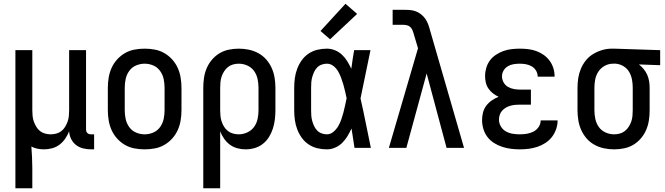

<svg xmlns="http://www.w3.org/2000/svg" viewBox="-20 -787 3540 1022"><path d="M62 215V-520H152V-200Q152 -185 153.5 -169.5Q155 -154 160 -140Q165 -126 173 -112.5Q181 -99 193 -89.5Q205 -80 220 -76Q235 -72 250 -72Q265 -72 280 -76Q295 -80 307 -89.5Q319 -99 327 -112.5Q335 -126 340 -140Q345 -154 346.5 -169.5Q348 -185 348 -200V-520H438V-99Q438 -93 439.5 -88Q441 -83 445 -79Q449 -75 454 -73.5Q459 -72 465 -72H481V8H465Q444 8 423 3Q402 -2 385 -15Q368 -28 358.5 -47.5Q349 -67 348 -88Q340 -68 327.5 -49.5Q315 -31 297.5 -17.5Q280 -4 258 2Q236 8 214 8Q197 8 179.5 4.5Q162 1 147 -7Q149 21 150.5 50Q152 79 152 107V215Z M750 8Q723 8 696 3Q669 -2 645.5 -15.5Q622 -29 603.5 -49.5Q585 -70 574 -94.5Q563 -119 558.5 -146Q554 -173 554 -200V-320Q554 -347 558.5 -374Q563 -401 574 -425.5Q585 -450 603.5 -470.5Q622 -491 645.5 -504.5Q669 -518 696 -523Q723 -528 750 -528Q777 -528 804 -523Q831 -518 854.5 -504.5Q878 -491 896.5 -470.5Q915 -450 926 -425.5Q937 -401 941.5 -374Q946 -347 946 -320V-200Q946 -173 941.5 -146Q937 -119 926 -94.5Q915 -70 896.5 -49.5Q878 -29 854.5 -15.5Q831 -2 804 3Q777 8 750 8ZM750 -72Q774 -72 796 -81.5Q818 -91 832 -110.5Q846 -130 851 -153Q856 -176 856 -200V-320Q856 -344 851 -367Q846 -390 832 -409.5Q818 -429 796 -438.5Q774 -448 750 -448Q726 -448 704 -438.5Q682 -429 668 -409.5Q654 -390 649 -367Q644 -344 644 -320V-200Q644 -176 649 -153Q654 -130 668 -110.5Q682 -91 704 -81.5Q726 -72 750 -72Z M1062 215V-320Q1062 -347 1066 -373.5Q1070 -400 1080.5 -424.5Q1091 -449 1108.5 -469.5Q1126 -490 1148.5 -503.5Q1171 -517 1197.5 -522.5Q1224 -528 1251 -528Q1278 -528 1304.5 -522.5Q1331 -517 1355 -504Q1379 -491 1397 -470.5Q1415 -450 1426 -425.5Q1437 -401 1441.5 -374Q1446 -347 1446 -320V-200Q1446 -175 1443 -150.5Q1440 -126 1432.5 -102.5Q1425 -79 1412 -58Q1399 -37 1379.5 -21.5Q1360 -6 1336 1Q1312 8 1287 8Q1265 8 1243 2Q1221 -4 1203.5 -17Q1186 -30 1173 -48.5Q1160 -67 1152 -88V215ZM1251 -72Q1274 -72 1296 -82Q1318 -92 1332 -111Q1346 -130 1351 -153.5Q1356 -177 1356 -200V-320Q1356 -343 1351 -366.5Q1346 -390 1332.5 -409Q1319 -428 1297 -438Q1275 -448 1251 -448Q1236 -448 1221 -444Q1206 -440 1194 -430.5Q1182 -421 1173.5 -408Q1165 -395 1160 -380.5Q1155 -366 1153.5 -350.5Q1152 -335 1152 -320V-200Q1152 -185 1153.5 -169.5Q1155 -154 1160 -139.5Q1165 -125 1173 -112Q1181 -99 1193.5 -89.5Q1206 -80 1221 -76Q1236 -72 1251 -72Z M1720 8Q1694 8 1669 2Q1644 -4 1622.5 -18.5Q1601 -33 1586 -54Q1571 -75 1562 -99Q1553 -123 1549.5 -148.5Q1546 -174 1546 -200V-320Q1546 -346 1549.5 -371.5Q1553 -397 1562 -421Q1571 -445 1586 -466Q1601 -487 1622.5 -501.5Q1644 -516 1669 -522Q1694 -528 1720 -528Q1742 -528 1763 -519.5Q1784 -511 1800.5 -495.5Q1817 -480 1828.5 -461Q1840 -442 1850 -421Q1853 -446 1857 -470.5Q1861 -495 1865 -520H1952Q1938 -456 1925.5 -391.5Q1913 -327 1899 -263Q1914 -198 1927 -132Q1940 -66 1954 0H1867Q1863 -26 1859 -52Q1855 -78 1851 -103Q1842 -83 1830 -63Q1818 -43 1802 -27Q1786 -11 1764.5 -1.5Q1743 8 1720 8ZM1720 -72Q1739 -72 1754.5 -85Q1770 -98 1780 -115Q1790 -132 1796.5 -150.5Q1803 -169 1808 -188Q1813 -207 1817 -226Q1821 -245 1825 -264Q1821 -282 1817 -300.5Q1813 -319 1807.5 -337.5Q1802 -356 1795.5 -373.5Q1789 -391 1779.5 -407.5Q1770 -424 1754.5 -436Q1739 -448 1720 -448Q1706 -448 1692 -443Q1678 -438 1668 -427.5Q1658 -417 1652 -404Q1646 -391 1642 -377Q1638 -363 1637 -348.5Q1636 -334 1636 -320V-200Q1636 -186 1637 -171.5Q1638 -157 1642 -143Q1646 -129 1652 -116Q1658 -103 1668 -92.5Q1678 -82 1692 -77Q1706 -72 1720 -72ZM1737 -578 1686 -622 1819 -767 1881 -713Z M2050 0 2205 -530 2183 -604V-605Q2183 -605 2183 -605Q2183 -605 2183 -605Q2180 -615 2176 -625Q2172 -635 2164.5 -642.5Q2157 -650 2146.5 -652.5Q2136 -655 2125 -655H2070V-735H2125Q2142 -735 2158.5 -734Q2175 -733 2191 -727.5Q2207 -722 2220.5 -711.5Q2234 -701 2243.5 -687.5Q2253 -674 2259 -658Q2265 -642 2269 -626L2450 0H2357L2251 -396L2143 0Z M2747 8Q2723 8 2699.5 5Q2676 2 2653 -5.5Q2630 -13 2609.5 -26Q2589 -39 2574.5 -58Q2560 -77 2553 -100.5Q2546 -124 2546 -148Q2546 -168 2551 -188Q2556 -208 2568.5 -224.5Q2581 -241 2598 -252.5Q2615 -264 2634 -272Q2618 -279 2604 -290Q2590 -301 2580 -315.5Q2570 -330 2566 -347.5Q2562 -365 2562 -382Q2562 -404 2568.5 -426Q2575 -448 2588 -465.5Q2601 -483 2620 -495.5Q2639 -508 2660 -515.5Q2681 -523 2703 -525.5Q2725 -528 2747 -528Q2769 -528 2791 -525.5Q2813 -523 2834 -515.5Q2855 -508 2873.5 -495Q2892 -482 2905 -464.5Q2918 -447 2925 -425.5Q2932 -404 2932 -382Q2932 -381 2932 -380.5Q2932 -380 2932 -379H2842Q2842 -379 2842 -379.5Q2842 -380 2842 -380Q2842 -397 2833 -411.5Q2824 -426 2810 -434Q2796 -442 2780 -445Q2764 -448 2747 -448Q2731 -448 2714.5 -445.5Q2698 -443 2683.5 -434.5Q2669 -426 2660.5 -411.5Q2652 -397 2652 -381Q2652 -364 2660.5 -348.5Q2669 -333 2684 -324.5Q2699 -316 2716 -313Q2733 -310 2750 -310H2806V-230H2750Q2737 -230 2724 -229Q2711 -228 2698 -224.5Q2685 -221 2673.5 -214.5Q2662 -208 2653 -198Q2644 -188 2640 -175.5Q2636 -163 2636 -150Q2636 -131 2646 -114Q2656 -97 2673 -87.5Q2690 -78 2709 -75Q2728 -72 2747 -72Q2766 -72 2784.5 -75Q2803 -78 2819.5 -86.5Q2836 -95 2847 -111Q2858 -127 2858 -146Q2858 -146 2858 -146Q2858 -146 2858 -146H2948Q2948 -146 2948 -145.5Q2948 -145 2948 -145Q2948 -122 2940 -99Q2932 -76 2917.5 -57.5Q2903 -39 2883 -26Q2863 -13 2840.5 -5.5Q2818 2 2794.5 5Q2771 8 2747 8Z M3249 8Q3222 8 3195.5 2.5Q3169 -3 3145 -16Q3121 -29 3103 -49.5Q3085 -70 3074 -94.5Q3063 -119 3058.5 -146Q3054 -173 3054 -200V-320Q3054 -346 3058 -371.5Q3062 -397 3072 -421Q3082 -445 3098.5 -465.5Q3115 -486 3137.5 -499.5Q3160 -513 3185 -520.5Q3210 -528 3236 -528Q3239 -528 3242.5 -528Q3246 -528 3250 -528L3494 -520V-440L3381 -444Q3395 -433 3406.5 -419Q3418 -405 3425 -389Q3432 -373 3435 -355.5Q3438 -338 3438 -320V-200Q3438 -173 3434 -146.5Q3430 -120 3419.5 -95.5Q3409 -71 3391.5 -50.5Q3374 -30 3351.5 -16.5Q3329 -3 3302.5 2.5Q3276 8 3249 8ZM3249 -72Q3264 -72 3279 -76Q3294 -80 3306 -89.5Q3318 -99 3326.5 -112Q3335 -125 3340 -139.5Q3345 -154 3346.5 -169.5Q3348 -185 3348 -200V-320Q3348 -342 3344 -363.5Q3340 -385 3329 -404Q3318 -423 3299 -434.5Q3280 -446 3258 -448H3250Q3248 -448 3246.5 -448Q3245 -448 3243 -448Q3220 -448 3199.5 -437Q3179 -426 3166 -407Q3153 -388 3148.5 -365.5Q3144 -343 3144 -320V-200Q3144 -177 3149 -153.5Q3154 -130 3167.5 -111Q3181 -92 3203 -82Q3225 -72 3249 -72Z"/></svg>

Font: Iosevka SS04 Medium
Style: Regular
Weight: 500
Monospace: yes
Designer: Belleve Invis
Foundry: Belleve Invis
Version: Version 19.0.0; ttfautohint (v1.8.4)